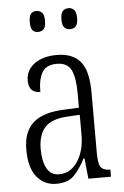

<svg xmlns="http://www.w3.org/2000/svg" viewBox="-54 -780 536 829"><g transform="rotate(-5 214.5 -365.5)"><path d="M156 10Q106 10 73 -29Q40 -68 40 -148Q40 -227 84 -265Q128 -303 218 -306L282 -309V-372Q282 -439 265.5 -472.5Q249 -506 203 -506Q158 -506 140 -476.5Q122 -447 122 -391Q72 -391 72 -445Q72 -489 108.5 -516.5Q145 -544 207 -544Q274 -544 308 -504.5Q342 -465 342 -369V-108Q342 -60 353 -45.5Q364 -31 391 -31H394V0H296L287 -89H283Q261 -46 234.5 -18Q208 10 156 10ZM172 -30Q222 -30 252.5 -76Q283 -122 283 -191V-278L229 -275Q159 -271 130.5 -238Q102 -205 102 -145Q102 -93 119 -61.5Q136 -30 172 -30ZM274 -650Q259 -650 249.5 -659.5Q240 -669 240 -695Q240 -721 249.5 -731Q259 -741 274 -741Q289 -741 298.5 -731Q308 -721 308 -695Q308 -669 298.5 -659.5Q289 -650 274 -650ZM135 -650Q120 -650 111.5 -659.5Q103 -669 103 -695Q103 -721 111.5 -731Q120 -741 135 -741Q150 -741 159.5 -731Q169 -721 169 -695Q169 -669 159.5 -659.5Q150 -650 135 -650Z"/></g></svg>

Font: Noto Serif Ethiopic ExtraCondensed Light
Style: Regular
Weight: 300
Width: 2
Designer: Monotype Design Team
Foundry: Monotype Imaging Inc.
Version: Version 2.102; ttfautohint (v1.8.4.7-5d5b)